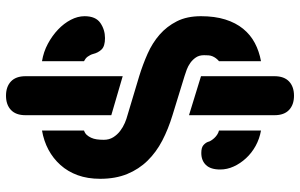

<svg xmlns="http://www.w3.org/2000/svg" viewBox="-200 -680 1000 640"><g transform="rotate(90 300.0 -360.0)"><path d="M576 -194Q576 -152 564 -119Q552 -86 530 -61.5Q508 -37 479 -21.5Q450 -6 415 0V-140Q424 -143 429.5 -149Q435 -155 439 -163.5Q443 -172 444.5 -182.5Q446 -193 446 -206Q446 -224 437.5 -237.5Q429 -251 416.5 -260.5Q404 -270 390 -276Q376 -282 364 -285L234 -324Q195 -336 159 -352Q123 -368 95.5 -392Q68 -416 51 -449.5Q34 -483 34 -530Q34 -576 45 -611Q56 -646 76 -670.5Q96 -695 123.5 -709.5Q151 -724 184 -730V-590Q178 -585 174 -579.5Q170 -574 167.5 -568Q165 -562 164.5 -555Q164 -548 164 -540Q164 -524 171.5 -513Q179 -502 189.5 -494.5Q200 -487 212 -482.5Q224 -478 234 -475L364 -435Q410 -421 448.5 -401Q487 -381 515.5 -352Q544 -323 560 -284Q576 -245 576 -194ZM364 -231V55Q364 87 346.5 103.5Q329 120 299 120Q269 120 251.5 103.5Q234 87 234 55V-269ZM364 -490 234 -530V-775Q234 -807 251.5 -823.5Q269 -840 299 -840Q329 -840 346.5 -823.5Q364 -807 364 -775ZM184 -140V0Q153 -5 126 -19.5Q99 -34 78.5 -53.5Q58 -73 46 -96Q34 -119 34 -142Q34 -179 56.5 -194.5Q79 -210 107 -210Q134 -210 145 -198.5Q156 -187 160 -170Q161 -166 163.5 -161Q166 -156 169 -152Q172 -148 176 -145Q180 -142 184 -140ZM415 -730Q443 -725 466.5 -712Q490 -699 507.5 -680Q525 -661 535 -639Q545 -617 545 -594Q545 -562 530 -546.5Q515 -531 490 -531Q472 -531 464 -538Q456 -545 453 -553Q452 -558 448.5 -563.5Q445 -569 440.5 -574Q436 -579 429.5 -583.5Q423 -588 415 -590Z"/></g></svg>

Font: Maple Mono ExtraBold
Style: Regular
Weight: 800
Monospace: yes
Designer: subframe7536
Version: Version 7.000